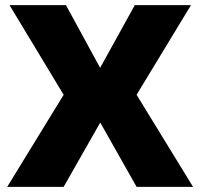

<svg xmlns="http://www.w3.org/2000/svg" viewBox="-20 -725 778 745"><path d="M8 0 252 -398 253 -314 17 -705H236L370 -459H367L503 -705H721L485 -316V-398L729 0H510L367 -253H371L227 0Z"/></svg>

Font: Nunito Sans 7pt Black
Style: Regular
Weight: 900
Designer: Vernon Adams
Foundry: Vernon Adams
Version: Version 3.101;gftools[0.9.27]